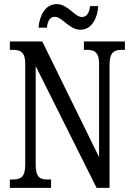

<svg xmlns="http://www.w3.org/2000/svg" viewBox="-20 -916 648 936"><path d="M372 -771C427 -771 455 -827 459 -886H419C416 -859 406 -833 380 -833C344 -833 311 -896 257 -896C200 -896 172 -839 168 -781H209C211 -808 221 -834 247 -834C284 -834 317 -771 372 -771ZM28 0H229V-41H213C176 -41 154 -50 154 -113V-594L451 0H514V-601C514 -662 538 -673 574 -673H589V-714H389V-673H403C439 -673 463 -663 463 -605V-150L186 -714H28V-673H43C78 -673 103 -664 103 -605V-113C103 -50 79 -41 40 -41H28Z"/></svg>

Font: Noto Serif Lao ExtCond
Style: Regular
Weight: 400
Width: 2
Designer: Monotype Design Team
Foundry: Monotype Imaging Inc.
Version: Version 2.004